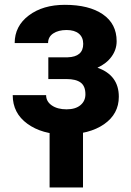

<svg xmlns="http://www.w3.org/2000/svg" viewBox="-20 -558 554 811"><path d="M331.5 -372.6Q331.5 -400.4 313.2 -415.8Q294.9 -431.2 261.2 -431.2Q226.6 -431.2 204.8 -416.7Q183.1 -402.3 183.1 -376H42Q42 -447.8 101.6 -492.7Q161.1 -537.6 253.9 -537.6Q356 -537.6 414.3 -497.6Q472.7 -457.5 472.7 -383.8Q472.7 -348.6 451.4 -319.1Q430.2 -289.6 391.6 -272Q481.9 -240.2 481.9 -149.4Q481.9 -76.7 419.7 -33.4Q357.4 9.8 253.9 9.8Q157.7 9.8 95.7 -35.2Q33.7 -80.1 33.7 -156.2H174.8Q174.8 -129.4 198.7 -112.8Q222.7 -96.2 261.2 -96.2Q298.8 -96.2 319.8 -113.8Q340.8 -131.3 340.8 -159.7Q340.8 -194.3 320.8 -209.2Q300.8 -224.1 260.7 -224.1H184.1V-315.9H265.6Q331.5 -317.9 331.5 -372.6ZM330.6 233.9H189.5V-40.5H330.6Z"/></svg>

Font: RobotoInd
Style: Bold
Weight: 700
Designer: Google
Version: Version 2.001150; 2014